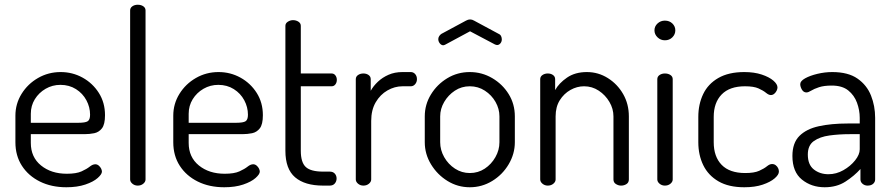

<svg xmlns="http://www.w3.org/2000/svg" viewBox="-20 -783 3770 810"><path d="M260 7Q197 7 148.5 -17Q100 -41 72.5 -83.5Q45 -126 45 -183V-295Q45 -345 71 -387Q97 -429 140.5 -454Q184 -479 236 -479Q286 -479 328.5 -455.5Q371 -432 397 -391Q423 -350 423 -297Q423 -258 410 -241.5Q397 -225 377.5 -221Q358 -217 336 -217H110V-180Q110 -120 153 -85Q196 -50 262 -50Q302 -50 324 -60Q346 -70 358.5 -80Q371 -90 382 -90Q390 -90 396.5 -84.5Q403 -79 406.5 -72Q410 -65 410 -59Q410 -48 392 -32Q374 -16 340 -4.5Q306 7 260 7ZM110 -265H310Q340 -265 350 -271.5Q360 -278 360 -299Q360 -331 344.5 -360Q329 -389 300.5 -407Q272 -425 235 -425Q201 -425 172.5 -408.5Q144 -392 127 -364.5Q110 -337 110 -303Z M561 0Q548 0 538.5 -8Q529 -16 529 -26V-739Q529 -750 538.5 -756.5Q548 -763 561 -763Q575 -763 584.5 -756.5Q594 -750 594 -739V-26Q594 -16 584.5 -8Q575 0 561 0Z M926 7Q863 7 814.5 -17Q766 -41 738.5 -83.5Q711 -126 711 -183V-295Q711 -345 737 -387Q763 -429 806.5 -454Q850 -479 902 -479Q952 -479 994.5 -455.5Q1037 -432 1063 -391Q1089 -350 1089 -297Q1089 -258 1076 -241.5Q1063 -225 1043.5 -221Q1024 -217 1002 -217H776V-180Q776 -120 819 -85Q862 -50 928 -50Q968 -50 990 -60Q1012 -70 1024.5 -80Q1037 -90 1048 -90Q1056 -90 1062.5 -84.5Q1069 -79 1072.5 -72Q1076 -65 1076 -59Q1076 -48 1058 -32Q1040 -16 1006 -4.5Q972 7 926 7ZM776 -265H976Q1006 -265 1016 -271.5Q1026 -278 1026 -299Q1026 -331 1010.5 -360Q995 -389 966.5 -407Q938 -425 901 -425Q867 -425 838.5 -408.5Q810 -392 793 -364.5Q776 -337 776 -303Z M1343 0Q1266 0 1225 -35Q1184 -70 1184 -147V-674Q1184 -685 1194.5 -691.5Q1205 -698 1216 -698Q1229 -698 1239 -691.5Q1249 -685 1249 -674V-473H1379Q1389 -473 1395 -465Q1401 -457 1401 -446Q1401 -435 1395 -427Q1389 -419 1379 -419H1249V-147Q1249 -98 1270 -78.5Q1291 -59 1343 -59H1371Q1385 -59 1392.5 -50.5Q1400 -42 1400 -30Q1400 -18 1392.5 -9Q1385 0 1371 0Z M1513 0Q1500 0 1490.5 -8Q1481 -16 1481 -26V-449Q1481 -460 1490.5 -466.5Q1500 -473 1513 -473Q1526 -473 1535 -466.5Q1544 -460 1544 -449V-400Q1555 -420 1574 -438Q1593 -456 1619 -467.5Q1645 -479 1678 -479H1713Q1724 -479 1731.5 -470.5Q1739 -462 1739 -449Q1739 -437 1731.5 -428Q1724 -419 1713 -419H1678Q1645 -419 1614.5 -401.5Q1584 -384 1565 -351.5Q1546 -319 1546 -273V-26Q1546 -16 1536.5 -8Q1527 0 1513 0Z M1962 7Q1911 7 1868 -19.5Q1825 -46 1798.5 -89.5Q1772 -133 1772 -183V-292Q1772 -342 1798 -384.5Q1824 -427 1867 -453Q1910 -479 1962 -479Q2013 -479 2056.5 -453.5Q2100 -428 2126 -386Q2152 -344 2152 -292V-183Q2152 -134 2126 -90Q2100 -46 2056.5 -19.5Q2013 7 1962 7ZM1962 -53Q1997 -53 2025 -71.5Q2053 -90 2070 -120Q2087 -150 2087 -183V-292Q2087 -324 2070.5 -353Q2054 -382 2025.5 -400.5Q1997 -419 1962 -419Q1927 -419 1899 -400.5Q1871 -382 1854 -353Q1837 -324 1837 -292V-183Q1837 -150 1854 -120Q1871 -90 1899.5 -71.5Q1928 -53 1962 -53ZM1850 -592Q1842 -592 1835.5 -600Q1829 -608 1829 -618Q1829 -624 1832.5 -630Q1836 -636 1842 -640L1946 -696Q1955 -701 1963 -701Q1972 -701 1980 -696L2084 -640Q2091 -637 2094 -630.5Q2097 -624 2097 -617Q2097 -607 2091 -600Q2085 -593 2077 -593Q2075 -593 2072 -594Q2069 -595 2067 -596L1963 -651L1859 -595Q1857 -594 1854.5 -593Q1852 -592 1850 -592Z M2291 0Q2278 0 2268.5 -8Q2259 -16 2259 -26V-449Q2259 -460 2268.5 -466.5Q2278 -473 2291 -473Q2304 -473 2313 -466.5Q2322 -460 2322 -449V-403Q2338 -432 2372 -455.5Q2406 -479 2456 -479Q2504 -479 2544.5 -453.5Q2585 -428 2609 -386Q2633 -344 2633 -292V-26Q2633 -13 2623 -6.5Q2613 0 2600 0Q2589 0 2578.5 -6.5Q2568 -13 2568 -26V-292Q2568 -324 2551 -353Q2534 -382 2506 -400.5Q2478 -419 2444 -419Q2414 -419 2386.5 -403.5Q2359 -388 2341.5 -360Q2324 -332 2324 -292V-26Q2324 -16 2314.5 -8Q2305 0 2291 0Z M2785 0Q2772 0 2762.5 -8Q2753 -16 2753 -26V-449Q2753 -460 2762.5 -466.5Q2772 -473 2785 -473Q2799 -473 2808.5 -466.5Q2818 -460 2818 -449V-26Q2818 -16 2808.5 -8Q2799 0 2785 0ZM2785 -613Q2767 -613 2754 -625.5Q2741 -638 2741 -655Q2741 -672 2754 -684Q2767 -696 2785 -696Q2804 -696 2816.5 -684Q2829 -672 2829 -655Q2829 -638 2816.5 -625.5Q2804 -613 2785 -613Z M3120 7Q3054 7 3011 -18Q2968 -43 2947 -86Q2926 -129 2926 -183V-290Q2926 -343 2946.5 -386Q2967 -429 3010.5 -454Q3054 -479 3120 -479Q3162 -479 3193.5 -468.5Q3225 -458 3242.5 -443Q3260 -428 3260 -414Q3260 -408 3256.5 -400.5Q3253 -393 3246.5 -387.5Q3240 -382 3232 -382Q3223 -382 3211.5 -391.5Q3200 -401 3180 -410Q3160 -419 3123 -419Q3058 -419 3024.5 -384.5Q2991 -350 2991 -290V-183Q2991 -122 3024.5 -87.5Q3058 -53 3124 -53Q3162 -53 3183 -62.5Q3204 -72 3215.5 -81.5Q3227 -91 3237 -91Q3246 -91 3252.5 -86Q3259 -81 3262.5 -74Q3266 -67 3266 -59Q3266 -46 3248 -30.5Q3230 -15 3197.5 -4Q3165 7 3120 7Z M3459 7Q3403 7 3363 -25.5Q3323 -58 3323 -125Q3323 -180 3352.5 -209.5Q3382 -239 3434.5 -250.5Q3487 -262 3556 -262H3607V-286Q3607 -318 3595.5 -349.5Q3584 -381 3558.5 -401.5Q3533 -422 3489 -422Q3456 -422 3435 -415Q3414 -408 3402 -400.5Q3390 -393 3382 -393Q3370 -393 3363 -405Q3356 -417 3356 -428Q3356 -441 3376.5 -452.5Q3397 -464 3428.5 -471.5Q3460 -479 3491 -479Q3558 -479 3597.5 -451.5Q3637 -424 3654.5 -380Q3672 -336 3672 -286V-26Q3672 -15 3663.5 -7.5Q3655 0 3640 0Q3628 0 3619 -7.5Q3610 -15 3610 -26V-70Q3584 -41 3547 -17Q3510 7 3459 7ZM3475 -48Q3508 -48 3538 -65Q3568 -82 3587.5 -106.5Q3607 -131 3607 -153V-217H3565Q3520 -217 3479.5 -211.5Q3439 -206 3413.5 -188Q3388 -170 3388 -131Q3388 -88 3413.5 -68Q3439 -48 3475 -48Z"/></svg>

Font: Dosis ExtraLight
Style: Regular
Weight: 400
Version: Version 3.001; ttfautohint (v1.8.2)